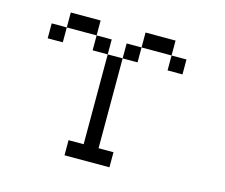

<svg xmlns="http://www.w3.org/2000/svg" viewBox="-105 -833 1209 1032"><g transform="rotate(15 500.0 -317.0)"><path d="M83 -526.4V-609.4H167V-526.4ZM750 -609.4H583V-526.4H500V-26.4H583V57.6H333V-26.4H417V-526.4H333V-609.4H167V-692.4H333V-609.4H417V-526.4H500V-609.4H583V-692.4H750ZM750 -609.4H833V-526.4H750Z"/></g></svg>

Font: KH Dot kagurazaka 12
Style: Regular
Weight: 400
Designer: Original version for X68000 by Keitarou Hiraki (http://hp.vector.co.jp/authors/VA000874/) / TrueType conversion by Homem
Version: Version 1.00.20150527